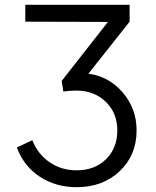

<svg xmlns="http://www.w3.org/2000/svg" viewBox="-20 -765 647 797"><path d="M347 -459Q432 -448 489.5 -381Q547 -314 547 -224Q547 -121 477 -54.5Q407 12 298 12Q211 12 144.5 -32Q78 -76 50 -153L114 -183Q137 -125 186 -91.5Q235 -58 298 -58Q373 -58 420 -104Q467 -150 467 -224Q467 -296 419 -342.5Q371 -389 297 -389Q269 -389 243 -385L236 -429L428 -674L85 -675V-745H518V-675Z"/></svg>

Font: Plus Jakarta Display Light
Style: Regular
Weight: 300
Designer: Gumpita Rahayu
Foundry: Tokotype Studio
Version: Version 1.000;hotconv 1.0.109;makeotfexe 2.5.65596